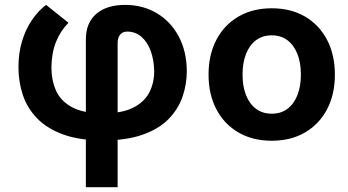

<svg xmlns="http://www.w3.org/2000/svg" viewBox="-20 -573 1444 797"><path d="M336.4 204.1V-410.6Q336.9 -479.5 380.4 -516.1Q423.8 -552.7 499 -552.7Q573.2 -552.7 631.1 -518.1Q689 -483.4 721.9 -421.6Q754.9 -359.9 755.4 -277.8Q755.4 -221.7 737.1 -169.9Q718.8 -118.2 678.5 -77.6Q638.2 -37.1 571.5 -13.7Q504.9 9.8 408.2 9.8Q309.6 9.8 242.2 -14.9Q174.8 -39.6 133.8 -82Q92.8 -124.5 74.7 -179.2Q56.6 -233.9 56.6 -293.9Q56.6 -352.5 71.5 -401.9Q86.4 -451.2 112.3 -489.5Q138.2 -527.8 171.4 -552.7L264.2 -478.5Q230.5 -444.3 212.4 -398.9Q194.3 -353.5 193.4 -293.9Q193.4 -240.7 212.4 -197.3Q231.4 -153.8 278.6 -128.2Q325.7 -102.5 408.2 -102.5Q485.4 -102.5 531.7 -125.5Q578.1 -148.4 599.1 -188.2Q620.1 -228 620.1 -277.8Q619.1 -324.7 605.5 -361.8Q591.8 -398.9 566.9 -420.4Q542 -441.9 507.8 -441.9Q488.3 -441.9 478 -428.5Q467.8 -415 468.3 -393.1V204.1Z M1107.9 11.2Q1028.8 11.2 969.7 -23.2Q910.6 -57.6 878.2 -119.4Q845.7 -181.2 845.7 -263.2Q845.7 -345.7 878.2 -407.7Q910.6 -469.7 969.7 -504.2Q1028.8 -538.6 1107.9 -538.6Q1187.5 -538.6 1246.3 -504.2Q1305.2 -469.7 1337.6 -407.7Q1370.1 -345.7 1370.1 -263.2Q1370.1 -181.2 1337.6 -119.4Q1305.2 -57.6 1246.3 -23.2Q1187.5 11.2 1107.9 11.2ZM1107.9 -101.1Q1146.5 -101.1 1173.3 -121.3Q1200.2 -141.6 1214.6 -178.2Q1229 -214.8 1229 -263.2Q1229 -312.5 1214.6 -348.9Q1200.2 -385.3 1173.3 -405.8Q1146.5 -426.3 1107.9 -426.3Q1069.8 -426.3 1042.7 -406Q1015.6 -385.7 1001.2 -349.1Q986.8 -312.5 986.8 -263.2Q986.8 -214.8 1001.2 -178.2Q1015.6 -141.6 1042.7 -121.3Q1069.8 -101.1 1107.9 -101.1Z"/></svg>

Font: Inter Cardless Tabular Bold
Style: Bold
Weight: 700
Designer: Rasmus Andersson
Foundry: rsms
Version: Version 4.000;git-4fc901f